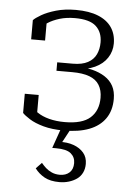

<svg xmlns="http://www.w3.org/2000/svg" viewBox="-54 -561 600 838"><g transform="rotate(5 246.5 -141.5)"><path d="M270 -4 228 74 222 61Q257 59 285 69Q313 79 329.5 98.5Q346 118 346 147Q346 169 337.5 186Q329 203 314 213.5Q299 224 279.5 230Q260 236 238 236Q198 236 172.5 222Q147 208 130 185L155 159Q164 170 175 180Q186 190 201.5 197Q217 204 237 204Q263 204 279 189.5Q295 175 295 148Q295 122 276 106Q257 90 211 90H194L227 -4ZM238 -27Q315 -27 350 -58.5Q385 -90 385 -146Q385 -179 371 -202Q357 -225 327.5 -236Q298 -247 252 -247H183V-284H251Q292 -284 317 -297.5Q342 -311 353 -334.5Q364 -358 364 -387Q364 -432 336 -457.5Q308 -483 244 -483Q207 -483 177 -474Q147 -465 125.5 -451Q104 -437 92 -418Q87 -421 87 -426.5Q87 -432 91.5 -438.5Q96 -445 104 -451Q112 -457 122 -460V-374H61V-458Q70 -468 95 -482.5Q120 -497 158 -508Q196 -519 245 -519Q303 -519 342.5 -503Q382 -487 402 -457.5Q422 -428 422 -387Q422 -353 403.5 -324.5Q385 -296 349.5 -279.5Q314 -263 263 -262L291 -279V-255L266 -273Q306 -273 338 -265Q370 -257 394 -241.5Q418 -226 430.5 -202.5Q443 -179 443 -146Q443 -95 418.5 -60Q394 -25 348.5 -7.5Q303 10 238 10Q186 10 148 -0.5Q110 -11 86.5 -26Q63 -41 54 -51V-135H115V-49Q105 -52 97 -58Q89 -64 84.5 -70.5Q80 -77 80 -82.5Q80 -88 85 -91Q96 -73 117.5 -58Q139 -43 170 -35Q201 -27 238 -27Z"/></g></svg>

Font: Roboto Serif 36pt ExtraLight
Style: Regular
Weight: 250
Designer: Greg Gazdowicz
Foundry: Commercial Type
Version: Version 1.008